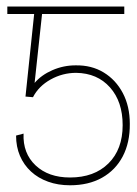

<svg xmlns="http://www.w3.org/2000/svg" viewBox="-20 -548 412 577"><path d="M79.1 -255.9 56.6 -257.8 85 -528.3H353.5V-505.9H106.4L84 -298.8Q104.5 -322.8 137.7 -337.2Q170.9 -351.6 207 -351.6Q254.9 -352.5 291.5 -330.3Q328.1 -308.1 349.1 -268.3Q370.1 -228.5 370.1 -175.8Q370.6 -119.6 348.9 -78.1Q327.1 -36.6 286.6 -13.9Q246.1 8.8 190.4 8.8Q154.3 8.8 124.5 -2Q94.7 -12.7 73.2 -32.5Q51.8 -52.2 40 -79.6Q28.3 -106.9 28.3 -140.6L50.8 -146.5Q48.3 -87.4 86.9 -51Q125.5 -14.6 190.4 -14.6Q263.2 -14.6 305.9 -56.9Q348.6 -99.1 348.6 -171.9Q348.6 -242.7 310.5 -285.4Q272.5 -328.1 209 -329.1Q168 -329.1 132.1 -309.1Q96.2 -289.1 79.1 -255.9ZM123 -528.3V-505.9H2V-528.3Z"/></svg>

Font: Inter 24pt Thin
Style: Regular
Weight: 250
Designer: Rasmus Andersson
Foundry: rsms
Version: Version 4.001;git-66647c0bb